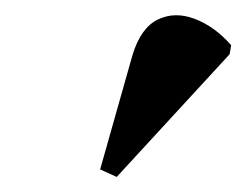

<svg xmlns="http://www.w3.org/2000/svg" viewBox="-20 -837 327 255"><path d="M135 -602 113 -612 156 -764Q167 -800 189.5 -811Q212 -822 238.5 -812Q265 -802 287 -777L285 -765Z"/></svg>

Font: Noto Serif Display ExtraCondensed ExtraBold
Style: Italic
Weight: 800
Width: 2
Italic angle: -12°
Designer: Monotype Design Team
Foundry: Monotype Imaging Inc.
Version: Version 2.009